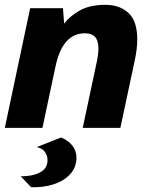

<svg xmlns="http://www.w3.org/2000/svg" viewBox="-40 -530 641 796"><path d="M-20 0 85 -496H221L226 -432Q247 -461 289 -485.5Q331 -510 397 -510Q456 -510 492.5 -476.5Q529 -443 529 -366Q529 -347 526.5 -326Q524 -305 519 -281L459 0H303L359 -263Q368 -302 368 -328Q368 -362 354 -377Q340 -392 312 -392Q219 -392 190 -254L136 0ZM89 246 46 201Q96 201 126.5 184.5Q157 168 157 134Q157 114 145.5 99Q134 84 112 80L213 40Q245 53 261 75Q277 97 277 123Q277 164 250.5 192.5Q224 221 181 234.5Q138 248 89 246Z"/></svg>

Font: Atkinson Hyperlegible
Style: Bold Italic
Weight: 700
Italic angle: -12°
Designer: Elliott Scott, Megan Eiswerth, Linus Boman, Theodore Petrosky
Foundry: Braille Institute
Version: Version 1.006; ttfautohint (v1.8.3)